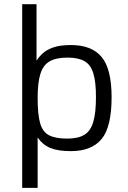

<svg xmlns="http://www.w3.org/2000/svg" viewBox="-20 -724 622 934"><path d="M87.9 189.9V-703.6H157.7V-428.7Q168.9 -446.8 187.7 -464.4Q206.5 -481.9 239.5 -493.4Q272.5 -504.9 325.7 -504.9Q426.3 -504.9 474.6 -446.5Q522.9 -388.2 522.9 -251Q522.9 -106.9 474.4 -47.9Q425.8 11.2 324.7 11.2Q262.2 11.2 224.9 -4.2Q187.5 -19.5 163.1 -55.2V189.9ZM307.1 -49.8Q360.4 -49.8 390.6 -68.4Q420.9 -86.9 433.8 -131.1Q446.8 -175.3 446.8 -252Q446.8 -325.2 434.1 -366.9Q421.4 -408.7 391.4 -426.3Q361.3 -443.8 308.6 -443.8Q253.4 -443.8 221.7 -425.8Q189.9 -407.7 176.5 -364.7Q163.1 -321.8 163.1 -247.1Q163.1 -168.5 175 -125.5Q187 -82.5 218.3 -66.2Q249.5 -49.8 307.1 -49.8Z"/></svg>

Font: Metrophobic
Style: Regular
Weight: 400
Designer: Vernon Adams
Foundry: Vernon Adams
Version: Version 3.200; ttfautohint (v1.8.4.7-5d5b);gftools[0.9.23]